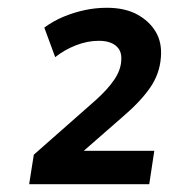

<svg xmlns="http://www.w3.org/2000/svg" viewBox="-20 -743 443 494"><path d="M55 -269 67 -345 227 -486Q257 -513 274 -538Q291 -563 292 -588Q294 -612 278.5 -625Q263 -638 234 -638Q205 -638 175.5 -626.5Q146 -615 122 -596L94 -672Q117 -689 143.5 -700Q170 -711 198 -717Q226 -723 255 -723Q301 -723 332.5 -706Q364 -689 380.5 -661.5Q397 -634 394 -596Q391 -553 366 -517Q341 -481 294 -441L175 -337L174 -355H377L364 -269Z"/></svg>

Font: Nunitoga
Style: Bold Italic
Weight: 700
Italic angle: -9°
Designer: Vernon Adams
Foundry: Vernon Adams
Version: Version 1.0